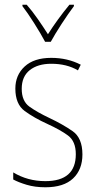

<svg xmlns="http://www.w3.org/2000/svg" viewBox="-20 -783 407 813"><path d="M274 -763Q223 -701 183 -638Q164 -668 140 -702.5Q116 -737 93 -763H75V-757Q96 -730 124.5 -685Q153 -640 171 -606H195Q213 -639 241 -682Q269 -725 293 -757V-763ZM190 -283Q137 -308 104.5 -331.5Q72 -355 72 -407Q72 -459 106 -486Q140 -513 197 -513Q263 -513 310 -485L322 -509Q266 -538 197 -538Q124 -538 84.5 -501.5Q45 -465 45 -408Q45 -342 84.5 -313Q124 -284 181 -258Q234 -234 267.5 -209.5Q301 -185 301 -130Q301 -16 172 -16Q97 -16 36 -53V-23Q58 -11 93 -0.5Q128 10 172 10Q250 10 289.5 -27.5Q329 -65 329 -129Q329 -199 287 -228Q245 -257 190 -283Z"/></svg>

Font: Noto Sans Display SemiCondensed Thin
Style: Regular
Weight: 250
Width: 4
Designer: Monotype Design team
Foundry: Monotype Imaging Inc.
Version: 1.000